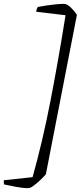

<svg xmlns="http://www.w3.org/2000/svg" viewBox="-50 -812 436 996"><path d="M96 164Q68 164 31.5 157Q-5 150 -28 145Q-29 142 -30 138Q-31 134 -30 123L119 107Q171 -78 212 -289.5Q253 -501 290 -733L138 -751Q139 -761 141.5 -767Q144 -773 147 -776Q166 -780 190.5 -783.5Q215 -787 239.5 -789.5Q264 -792 281 -792Q298 -792 317 -773.5Q336 -755 349 -735L188 92Q175 107 157.5 123.5Q140 140 123.5 152Q107 164 96 164Z"/></svg>

Font: Texturina Thin
Style: Italic
Weight: 100
Italic angle: -11°
Designer: Guillermo Torres Carreño
Foundry: Omnibus-Type
Version: Version 1.002; ttfautohint (v1.8.3)